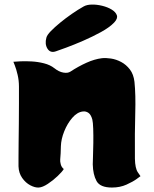

<svg xmlns="http://www.w3.org/2000/svg" viewBox="-20 -838 690 861"><path d="M355 -809Q369 -817 391.5 -817.5Q414 -818 438.5 -812Q463 -806 481 -795Q499 -784 504 -769.5Q509 -755 492 -737Q471 -715 432.5 -694Q394 -673 352.5 -655Q311 -637 277 -624.5Q243 -612 231 -608Q206 -599 193 -619.5Q180 -640 188 -669Q191 -681 208 -698.5Q225 -716 250 -736.5Q275 -757 302.5 -776Q330 -795 355 -809ZM585 -126Q586 -83 598 -65.5Q610 -48 610 -48Q610 -48 593 -35.5Q576 -23 547 -10Q518 3 482 3Q429 3 413 -26Q397 -55 396 -101Q396 -109 397 -136Q398 -163 398.5 -197Q399 -231 398 -260.5Q397 -290 394 -302Q388 -324 376.5 -332Q365 -340 351 -338Q326 -335 304 -309.5Q282 -284 268 -249Q254 -214 253 -182Q253 -166 252 -150.5Q251 -135 250 -123Q249 -114 252.5 -101Q256 -88 266 -80Q259 -68 238.5 -48.5Q218 -29 194.5 -13.5Q171 2 154 3Q137 4 116 -7Q95 -18 79.5 -40Q64 -62 63 -92Q63 -100 63 -129Q63 -158 63.5 -199.5Q64 -241 64.5 -286.5Q65 -332 65 -375Q65 -418 65 -450Q65 -477 59 -502.5Q53 -528 46.5 -544.5Q40 -561 40 -561Q49 -562 71.5 -563Q94 -564 122 -562.5Q150 -561 177.5 -554Q205 -547 224 -532Q244 -516 264 -512.5Q284 -509 296 -517Q331 -540 367.5 -556.5Q404 -573 437 -577Q454 -579 477.5 -575.5Q501 -572 523.5 -560Q546 -548 562.5 -526.5Q579 -505 583 -471Q589 -413 586.5 -329.5Q584 -246 585 -126Z"/></svg>

Font: Potta One
Style: Regular
Weight: 400
Designer: 108,108go
Foundry: Font Zone 108
Version: Version 1.000